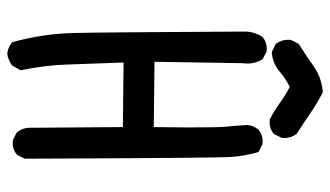

<svg xmlns="http://www.w3.org/2000/svg" viewBox="-214 -675 928 540"><g transform="rotate(90 250.0 -405.0)"><path d="M68.8 -629.4Q68.8 -656.7 84 -679.2Q97.7 -691.4 117.2 -691.4Q120.1 -691.4 124.5 -690.9L146.5 -679.7L147 -678.7Q158.7 -660.6 158.7 -637.7Q158.7 -631.3 157.7 -624.5L153.8 -375.5L337.4 -373.5Q338.4 -440.9 338.4 -469.7Q338.4 -557.6 336.4 -574.7Q333.5 -604 331.5 -636.7Q333.5 -654.8 344.7 -668Q353 -674.8 361.3 -677.2Q369.6 -679.7 375.2 -679.7Q380.9 -679.7 385.3 -679.2L407.7 -668Q418.5 -629.9 421.4 -591.8Q424.3 -553.7 426.3 -11.7V-10.3L415.5 11.2L414.6 11.7Q401.4 23.4 381.8 23.4Q378.9 23.4 374.5 22.9L353 12.2Q341.3 -1.5 339.4 -19Q339.4 -19.5 337.4 -286.6L155.8 -288.6L161.6 -127.4Q163.6 -66.9 177.7 1L164.1 24.9Q148.4 36.6 130.9 38.6Q112.8 36.6 100.1 25.4L98.6 24.4Q74.7 -63.5 72.8 -147.5Q70.8 -231.4 68.8 -623Q68.8 -626 68.8 -629.4ZM91.8 -752Q91.8 -754.9 92.3 -759.3L103.5 -781.2Q135.7 -801.3 166.5 -823.2Q197.3 -845.2 239.3 -849.1Q271.5 -832.5 299.8 -813Q328.1 -793.5 356.4 -775.4Q368.2 -759.8 368.2 -740.2Q368.2 -737.3 367.7 -732.9L356.9 -711.4Q348.1 -704.1 339.8 -701.7Q331.5 -699.2 325.9 -699.2Q320.3 -699.2 315.9 -699.7Q291 -712.4 268.1 -729Q246.6 -744.6 224.6 -755.9Q201.2 -744.6 181.2 -727.5Q158.2 -707.5 127.4 -705.6H126L104 -716.3L103 -717.3Q91.8 -732.4 91.8 -752Z"/></g></svg>

Font: Bakudai
Style: Medium
Weight: 500
Version: Version 1.48